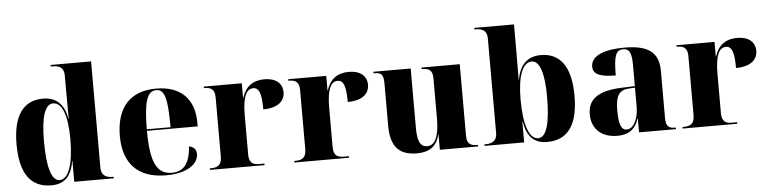

<svg xmlns="http://www.w3.org/2000/svg" viewBox="-46 -991 4930 1232"><g transform="rotate(-5 2419.0 -375.0)"><path d="M242 10C325 10 372 -34 388 -134H390V0H645V-10H637C605 -10 565 -19 565 -77V-760H304V-750H317C352 -750 389 -740 389 -686V-594C389 -556 389 -484 390 -405H388C372 -504 318 -549 236 -549C111 -549 42 -458 42 -271C42 -81 111 10 242 10ZM298 -19C245 -19 219 -110 219 -278C219 -430 246 -513 298 -513C356 -513 389 -427 389 -277C389 -110 354 -19 298 -19Z M981 10C1115 10 1190 -44 1190 -109C1190 -138 1174 -156 1143 -162C1136 -49 1093 -3 1019 -3C922 -3 884 -83 883 -285H1210V-309C1210 -468 1117 -550 965 -550C801 -550 707 -454 707 -266C707 -91 799 10 981 10ZM1036 -295H883C884 -479 909 -540 965 -540C1020 -540 1036 -479 1036 -295Z M1264 0H1616V-10H1582C1549 -10 1517 -18 1517 -76V-329C1517 -447 1541 -498 1586 -498C1623 -498 1639 -462 1639 -357C1725 -357 1778 -393 1778 -456C1778 -512 1737 -549 1662 -549C1588 -549 1539 -512 1518 -442H1516V-536H1271V-526H1275C1311 -526 1341 -517 1341 -461V-79C1341 -19 1308 -10 1270 -10H1264Z M1808 0H2160V-10H2126C2093 -10 2061 -18 2061 -76V-329C2061 -447 2085 -498 2130 -498C2167 -498 2183 -462 2183 -357C2269 -357 2322 -393 2322 -456C2322 -512 2281 -549 2206 -549C2132 -549 2083 -512 2062 -442H2060V-536H1815V-526H1819C1855 -526 1885 -517 1885 -461V-79C1885 -19 1852 -10 1814 -10H1808Z M2596 10C2671 10 2724 -18 2743 -98H2745V0H2991V-10H2987C2950 -10 2920 -19 2920 -72V-536H2674V-526H2678C2715 -526 2744 -517 2744 -462V-204C2744 -110 2727 -30 2667 -30C2619 -30 2604 -72 2604 -157V-536H2364V-526H2367C2410 -526 2428 -517 2428 -456V-182C2428 -47 2484 10 2596 10Z M3436 10C3568 10 3636 -81 3636 -271C3636 -458 3567 -549 3443 -549C3361 -549 3307 -504 3290 -405H3288C3289 -484 3289 -556 3289 -594V-760H3033V-750H3041C3077 -750 3114 -740 3114 -686V-77C3114 -19 3073 -10 3042 -10H3033V0H3288V-134H3290C3307 -34 3353 10 3436 10ZM3380 -19C3324 -19 3289 -110 3289 -277C3289 -427 3323 -513 3381 -513C3433 -513 3460 -430 3460 -278C3460 -110 3434 -19 3380 -19Z M3888 10C3948 10 4001 -10 4026 -90H4028V0H4266V-10H4262C4217 -10 4202 -26 4202 -80V-381C4202 -506 4128 -550 3981 -550C3863 -550 3765 -521 3765 -446C3765 -396 3813 -377 3911 -377C3911 -501 3925 -540 3972 -540C4013 -540 4027 -514 4027 -430V-298L3945 -295C3796 -290 3723 -244 3723 -143C3723 -47 3788 10 3888 10ZM3951 -25C3917 -25 3901 -61 3901 -151C3901 -245 3922 -282 3989 -286L4027 -288V-166C4027 -90 3997 -25 3951 -25Z M4309 0H4661V-10H4627C4594 -10 4562 -18 4562 -76V-329C4562 -447 4586 -498 4631 -498C4668 -498 4684 -462 4684 -357C4770 -357 4823 -393 4823 -456C4823 -512 4782 -549 4707 -549C4633 -549 4584 -512 4563 -442H4561V-536H4316V-526H4320C4356 -526 4386 -517 4386 -461V-79C4386 -19 4353 -10 4315 -10H4309Z"/></g></svg>

Font: Noto Serif Display ExtraBold
Style: Regular
Weight: 800
Designer: Monotype Design Team
Foundry: Monotype Imaging Inc.
Version: Version 2.009